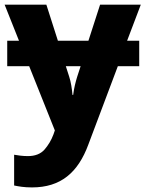

<svg xmlns="http://www.w3.org/2000/svg" viewBox="-20 -569 632 829"><path d="M62 -393.1H11.2V-283.2H106L216.8 -5.9L210.9 11.2C201.7 36.1 188.5 58.1 171.9 77.1C155.3 95.7 131.3 105 100.1 105C77.1 105 55.2 101.6 41 99.1V231.9C60.1 235.8 83 240.2 118.2 240.2C241.7 240.2 316.9 176.8 361.8 54.2L488.8 -283.2H581.1V-393.1H528.8L587.9 -548.8H412.1L361.8 -393.1H230L180.2 -548.8H0ZM293 -159.2C290.5 -187 286.1 -215.8 278.8 -237.8L264.2 -283.2H328.1L313 -236.8C306.6 -215.8 299.8 -189.9 295.9 -159.2Z"/></svg>

Font: Noto Reveo Sans
Style: Regular
Weight: 800
Designer: Monotype Design Team
Foundry: Monotype Imaging Inc.
Version: Version 2.007